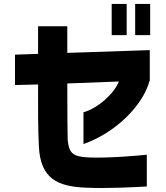

<svg xmlns="http://www.w3.org/2000/svg" viewBox="-20 -880 840 973"><path d="M546 -702H622V-860H546ZM56 -449 173 -452C173 -329 172 -243 177 -138C185 28 275 65 414 71C517 76 653 69 724 65V-96C678 -91 530 -78 430 -82C345 -86 330 -106 323 -171C322 -190 321 -319 321 -457L582 -467C561 -408 476 -331 403 -311V-150C566 -207 705 -346 738 -471H739V-626L321 -612V-747H173V-607L56 -603ZM665 -702H741V-860H665Z"/></svg>

Font: コーポレート・ロゴ ver3 Bold
Style: Regular
Weight: 700
Designer: [KANA_main] LOGOTYPE.JP [Source Han Sans] Ryoko NISHIZUKA 西塚涼子 (kana, bopomofo & ideographs); Paul D. Hunt (Latin, Greek
Version: Version 12.001;FEAKit 1.0